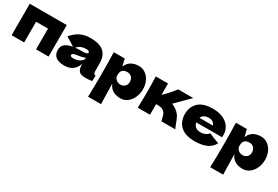

<svg xmlns="http://www.w3.org/2000/svg" viewBox="66 -1614 4203 2905"><g transform="rotate(30 2167.5 -162.0)"><path d="M40 -545H686V5H467V-357H259V5H40Z M1407 -166Q1407 -132 1415 -118Q1423 -104 1447 -98L1443 -4Q1411 1 1387.5 3Q1364 5 1325 5Q1239 5 1211 -33.5Q1183 -72 1183 -132V-157Q1154 -75 1098.5 -35Q1043 5 957 5Q857 5 806.5 -35Q756 -75 756 -154Q756 -219 799 -256Q842 -293 932 -307Q856 -361 780 -401Q840 -477 917 -516.5Q994 -556 1104 -556Q1258 -556 1332.5 -489.5Q1407 -423 1407 -285ZM965 -312Q1025 -319 1115 -319Q1152 -319 1167 -328Q1182 -337 1182 -351Q1182 -363 1167 -371.5Q1152 -380 1125 -380Q1074 -380 1035 -363Q996 -346 965 -312ZM1183 -236V-262Q1159 -250 1130 -243.5Q1101 -237 1060 -231L1024 -225Q968 -214 968 -187Q968 -158 1020 -158Q1076 -158 1121 -179.5Q1166 -201 1183 -236Z M2171 -279Q2171 -204 2142 -137.5Q2113 -71 2060.5 -30.5Q2008 10 1941 10Q1863 10 1807.5 -22.5Q1752 -55 1725 -123Q1725 -66 1729 60Q1733 182 1733 232H1507Q1513 46 1513 -157Q1513 -360 1507 -546H1699L1728 -421Q1756 -491 1812 -523.5Q1868 -556 1944 -556Q2009 -556 2061 -519Q2113 -482 2142 -418.5Q2171 -355 2171 -279ZM1943 -273Q1943 -324 1915 -356Q1887 -388 1839 -388Q1784 -388 1756 -361.5Q1728 -335 1728 -273Q1728 -238 1746 -214.5Q1764 -191 1789 -180.5Q1814 -170 1837 -170Q1882 -170 1912.5 -198.5Q1943 -227 1943 -273Z M2866 -72Q2887 -17 2896 0H2655Q2652 -7 2643 -44Q2635 -81 2627 -103.5Q2619 -126 2603 -143Q2578 -170 2547 -178Q2516 -186 2455 -186V0H2241Q2246 -114 2246 -273Q2246 -432 2241 -546H2455V-350H2459Q2578 -469 2632 -546H2896L2662 -313Q2714 -291 2752 -261Q2797 -225 2821 -180Q2845 -135 2866 -72Z M3445 -250H3119Q3127 -206 3158.5 -178.5Q3190 -151 3248 -151Q3290 -151 3327 -167.5Q3364 -184 3386 -214Q3453 -181 3564 -143Q3533 -73 3451.5 -31.5Q3370 10 3239 10Q3069 10 2987.5 -68.5Q2906 -147 2906 -275Q2906 -400 2987 -478Q3068 -556 3239 -556Q3341 -556 3416 -522Q3491 -488 3531 -427.5Q3571 -367 3571 -289Q3571 -263 3569 -250ZM3126 -334H3362Q3350 -366 3323 -385.5Q3296 -405 3253 -405Q3203 -405 3171 -386Q3139 -367 3126 -334Z M4305 -279Q4305 -204 4276 -137.5Q4247 -71 4194.5 -30.5Q4142 10 4075 10Q3997 10 3941.5 -22.5Q3886 -55 3859 -123Q3859 -66 3863 60Q3867 182 3867 232H3641Q3647 46 3647 -157Q3647 -360 3641 -546H3833L3862 -421Q3890 -491 3946 -523.5Q4002 -556 4078 -556Q4143 -556 4195 -519Q4247 -482 4276 -418.5Q4305 -355 4305 -279ZM4077 -273Q4077 -324 4049 -356Q4021 -388 3973 -388Q3918 -388 3890 -361.5Q3862 -335 3862 -273Q3862 -238 3880 -214.5Q3898 -191 3923 -180.5Q3948 -170 3971 -170Q4016 -170 4046.5 -198.5Q4077 -227 4077 -273Z"/></g></svg>

Font: Dela Gothic One
Style: Regular
Weight: 400
Designer: aratakana
Foundry: aratakana
Version: Version 1.004